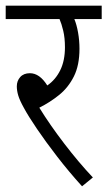

<svg xmlns="http://www.w3.org/2000/svg" viewBox="-20 -642 377 674"><path d="M306 -19 268 12Q221 -40 180.5 -92.5Q140 -145 109.5 -190Q79 -235 64 -263Q49 -290 44 -307Q39 -324 39 -339Q39 -358 51 -371.5Q63 -385 85 -385Q119 -385 146 -342Q175 -362 191.5 -395.5Q208 -429 208 -476Q208 -509 202 -534Q196 -559 189 -575H0V-622H337V-575H241Q249 -556 254 -528Q259 -500 259 -471Q259 -413 239.5 -374Q220 -335 188 -309Q156 -283 118 -264Q155 -204 205.5 -138Q256 -72 306 -19Z"/></svg>

Font: Noto Sans Devanagari UI Condensed Light
Style: Regular
Weight: 300
Width: 3
Designer: Jelle Bosma - Monotype Design Team
Foundry: Monotype Imaging Inc.
Version: Version 2.004; ttfautohint (v1.8.4.7-5d5b)